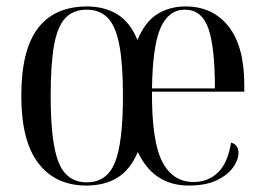

<svg xmlns="http://www.w3.org/2000/svg" viewBox="-20 -565 818 595"><path d="M248 10Q152 10 99 -59Q46 -128 46 -268Q46 -410 97.5 -477.5Q149 -545 250 -545Q303 -545 343 -521Q383 -497 406 -441Q429 -497 467 -521Q505 -545 555 -545Q639 -545 688 -483.5Q737 -422 737 -302V-281H451Q450 -128 482.5 -64.5Q515 -1 580 -1Q625 -1 655.5 -30.5Q686 -60 696 -123Q719 -117 719 -91Q719 -70 702.5 -46.5Q686 -23 652 -6.5Q618 10 565 10Q456 10 407 -94Q384 -39 344 -14.5Q304 10 248 10ZM249 0Q311 0 336 -61Q361 -122 361 -268Q361 -366 350 -424.5Q339 -483 314.5 -509Q290 -535 248 -535Q207 -535 182.5 -509Q158 -483 147.5 -424.5Q137 -366 137 -268Q137 -122 162 -61Q187 0 249 0ZM646 -291Q646 -420 625.5 -477.5Q605 -535 553 -535Q503 -535 478 -479.5Q453 -424 451 -291Z"/></svg>

Font: Noto Serif Display Condensed
Style: Regular
Weight: 400
Width: 3
Designer: Monotype Design Team
Foundry: Monotype Imaging Inc.
Version: Version 2.009